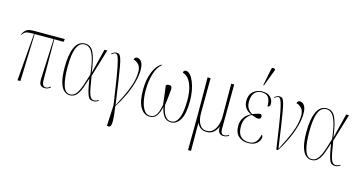

<svg xmlns="http://www.w3.org/2000/svg" viewBox="-99 -1272 3754 1979"><g transform="rotate(15 1778.0 -282.5)"><path d="M97 0 138 -506H122Q88 -506 69 -502.5Q50 -499 38 -489.5Q26 -480 13 -462L8 -465Q20 -487 32 -502.5Q44 -518 66 -527Q88 -536 128 -536H458L454 -506H354L356 -86Q355 -36 366 -20Q377 -4 399 -4Q412 -4 424.5 -11.5Q437 -19 445 -26L450 -19Q422 6 390 6Q359 6 345.5 -8Q332 -22 329.5 -45Q327 -68 329 -94L347 -506H145L128 0Z M656 10Q622 10 593.5 -15.5Q565 -41 548.5 -99.5Q532 -158 532 -257Q532 -394 567 -470Q602 -546 674 -546Q736 -546 766.5 -482.5Q797 -419 816 -275H817L882 -536H912L823 -241Q835 -165 844 -118Q853 -71 862.5 -46.5Q872 -22 884 -13Q896 -4 912 -4Q923 -4 935.5 -8.5Q948 -13 958 -19L962 -11Q950 -4 937 1Q924 6 908 6Q889 6 875 -0.5Q861 -7 850.5 -28Q840 -49 830 -91.5Q820 -134 809 -207H808Q791 -152 772.5 -102Q754 -52 727 -21Q700 10 656 10ZM657 0Q688 0 710 -21.5Q732 -43 748.5 -79.5Q765 -116 779 -161Q793 -206 807 -253Q795 -362 776 -423.5Q757 -485 731.5 -510.5Q706 -536 672 -536Q614 -536 587 -468Q560 -400 560 -266Q560 -143 582 -71.5Q604 0 657 0Z M1114 215 1109 213 1120 -8Q1099 -152 1084 -247Q1069 -342 1057.5 -398.5Q1046 -455 1037 -483.5Q1028 -512 1019.5 -520.5Q1011 -529 1001 -529Q993 -529 983 -523.5Q973 -518 964 -510L959 -517Q970 -525 982 -532Q994 -539 1012 -539Q1028 -539 1039.5 -531Q1051 -523 1060.5 -495Q1070 -467 1080.5 -410Q1091 -353 1105 -256.5Q1119 -160 1140 -13Q1167 -67 1199 -131Q1231 -195 1254.5 -265.5Q1278 -336 1278 -408Q1278 -456 1253 -483Q1228 -510 1198 -516Q1200 -529 1208.5 -536.5Q1217 -544 1228 -544Q1257 -544 1276.5 -516Q1296 -488 1296 -429Q1296 -368 1276 -295.5Q1256 -223 1220.5 -147.5Q1185 -72 1140 -2Q1155 97 1155.5 146Q1156 195 1145 208.5Q1134 222 1114 215Z M1508 10Q1449 10 1410.5 -51Q1372 -112 1372 -242Q1372 -345 1403 -425.5Q1434 -506 1489 -540L1494 -534Q1447 -497 1423.5 -418Q1400 -339 1400 -242Q1400 -177 1412 -122Q1424 -67 1448.5 -33.5Q1473 0 1509 0Q1545 0 1565.5 -22.5Q1586 -45 1596 -78.5Q1606 -112 1612 -144Q1606 -200 1600 -247Q1594 -294 1587 -346Q1599 -358 1619 -358Q1638 -358 1645.5 -346Q1653 -334 1651 -315Q1650 -297 1646.5 -264Q1643 -231 1639 -197.5Q1635 -164 1632 -144Q1636 -123 1642.5 -98.5Q1649 -74 1660.5 -51.5Q1672 -29 1690 -14.5Q1708 0 1735 0Q1773 0 1796.5 -32Q1820 -64 1831 -121Q1842 -178 1842 -252Q1842 -337 1825 -393Q1808 -449 1781 -479.5Q1754 -510 1723 -516Q1725 -544 1750 -544Q1774 -544 1795.5 -520.5Q1817 -497 1834 -456Q1851 -415 1860.5 -362.5Q1870 -310 1870 -252Q1870 -114 1832.5 -52Q1795 10 1736 10Q1687 10 1659.5 -27.5Q1632 -65 1621 -126Q1609 -64 1583 -27Q1557 10 1508 10Z M1981 240 1984 -136 1982 -536H2014L2012 -168Q2011 -93 2036.5 -47Q2062 -1 2114 -1Q2157 -1 2184 -29Q2211 -57 2224 -102Q2237 -147 2236 -198L2234 -536H2266L2263 -64Q2263 -30 2272.5 -17Q2282 -4 2300 -4Q2309 -4 2319.5 -6.5Q2330 -9 2349 -19L2353 -11Q2324 6 2294 6Q2232 6 2235 -76H2233Q2217 -39 2190 -14.5Q2163 10 2116 10Q2084 10 2063 -1.5Q2042 -13 2030.5 -29Q2019 -45 2013 -58H2012L2013 240Z M2558 10Q2496 10 2456 -26Q2416 -62 2416 -135Q2416 -187 2441.5 -224.5Q2467 -262 2512 -282V-285Q2475 -300 2452.5 -330.5Q2430 -361 2430 -407Q2430 -472 2470 -507Q2510 -542 2565 -542Q2624 -542 2653.5 -512Q2683 -482 2683 -440Q2683 -425 2676 -415.5Q2669 -406 2656 -406Q2656 -468 2635.5 -500Q2615 -532 2563 -532Q2526 -532 2503 -515Q2480 -498 2469 -470.5Q2458 -443 2458 -411Q2458 -369 2470 -344.5Q2482 -320 2497.5 -308Q2513 -296 2523 -289Q2550 -300 2573 -306.5Q2596 -313 2610 -313Q2615 -309 2619.5 -303.5Q2624 -298 2624 -288Q2624 -278 2616.5 -269Q2609 -260 2593 -260Q2580 -260 2565 -265Q2550 -270 2524 -280Q2494 -267 2469 -230.5Q2444 -194 2444 -136Q2444 -63 2477.5 -31.5Q2511 0 2562 0Q2615 0 2640 -31.5Q2665 -63 2673 -110Q2686 -104 2686 -83Q2686 -70 2675 -48Q2664 -26 2636 -8Q2608 10 2558 10ZM2564 -605 2557 -608 2593 -787Q2597 -805 2608.5 -805Q2620 -805 2633 -796V-788Z M2859 0Q2838 -146 2823 -242.5Q2808 -339 2796.5 -396.5Q2785 -454 2775.5 -482.5Q2766 -511 2757.5 -520Q2749 -529 2739 -529Q2731 -529 2721 -523.5Q2711 -518 2702 -510L2697 -517Q2708 -525 2720 -532Q2732 -539 2750 -539Q2766 -539 2777.5 -531Q2789 -523 2798.5 -495Q2808 -467 2818.5 -410Q2829 -353 2843 -256.5Q2857 -160 2878 -13Q2905 -67 2937 -131Q2969 -195 2992.5 -265.5Q3016 -336 3016 -408Q3016 -456 2991 -483Q2966 -510 2936 -516Q2938 -529 2946.5 -536.5Q2955 -544 2966 -544Q2995 -544 3014.5 -516Q3034 -488 3034 -429Q3034 -368 3013.5 -295Q2993 -222 2958 -146.5Q2923 -71 2877 0Z M3235 10Q3201 10 3172.5 -15.5Q3144 -41 3127.5 -99.5Q3111 -158 3111 -257Q3111 -394 3146 -470Q3181 -546 3253 -546Q3315 -546 3345.5 -482.5Q3376 -419 3395 -275H3396L3461 -536H3491L3402 -241Q3414 -165 3423 -118Q3432 -71 3441.5 -46.5Q3451 -22 3463 -13Q3475 -4 3491 -4Q3502 -4 3514.5 -8.5Q3527 -13 3537 -19L3541 -11Q3529 -4 3516 1Q3503 6 3487 6Q3468 6 3454 -0.5Q3440 -7 3429.5 -28Q3419 -49 3409 -91.5Q3399 -134 3388 -207H3387Q3370 -152 3351.5 -102Q3333 -52 3306 -21Q3279 10 3235 10ZM3236 0Q3267 0 3289 -21.5Q3311 -43 3327.5 -79.5Q3344 -116 3358 -161Q3372 -206 3386 -253Q3374 -362 3355 -423.5Q3336 -485 3310.5 -510.5Q3285 -536 3251 -536Q3193 -536 3166 -468Q3139 -400 3139 -266Q3139 -143 3161 -71.5Q3183 0 3236 0Z"/></g></svg>

Font: Noto Serif Display ExtraCondensed Thin
Style: Regular
Weight: 100
Width: 2
Designer: Monotype Design Team
Foundry: Monotype Imaging Inc.
Version: Version 2.009